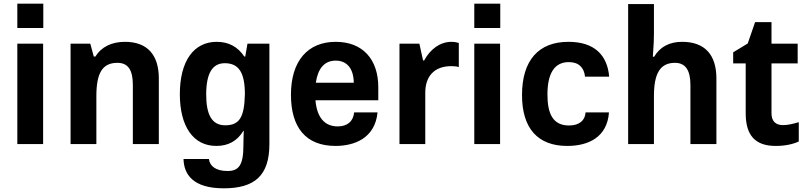

<svg xmlns="http://www.w3.org/2000/svg" viewBox="-20 -782 4385 1042"><path d="M74 -630H215V-762H74ZM74 0H214V-545H74Z M363 0H503V-260C503 -383 534 -441 617 -441C676 -441 701 -401 701 -321V0H842V-356C842 -485 779 -555 658 -555C586 -555 529 -527 498 -475H489L470 -545H363Z M1194 240C1362 240 1442 171 1442 0V-545H1323L1311 -475H1306C1270 -529 1220 -555 1156 -555C1031 -555 956 -450 956 -271C956 -97 1028 10 1154 10C1218 10 1267 -16 1301 -72H1303C1302 -45 1301 -17 1301 8C1301 114 1276 146 1215 146C1151 146 1118 119 1114 81H976C978 163 1026 240 1194 240ZM1202 -102C1128 -102 1099 -163 1099 -269C1099 -383 1132 -439 1200 -439C1278 -439 1309 -385 1309 -270C1306 -146 1280 -102 1202 -102Z M2033 -308C2033 -462 1947 -555 1802 -555C1650 -555 1559 -451 1559 -268C1559 -91 1639 10 1801 10C1899 10 2015 -29 2029 -172H1902C1897 -122 1864 -96 1813 -96C1742 -96 1700 -144 1692 -238H2033ZM1694 -333C1705 -408 1739 -453 1802 -453C1862 -453 1899 -411 1900 -333Z M2148 0H2288V-279C2288 -369 2338 -423 2429 -423C2442 -423 2458 -422 2470 -418V-549C2460 -552 2446 -555 2430 -555C2370 -555 2316 -517 2282 -454H2276L2256 -545H2148Z M2554 -630H2695V-762H2554ZM2554 0H2694V-545H2554Z M3058 10C3172 10 3275 -36 3285 -172H3158C3155 -128 3124 -101 3068 -101C2980 -101 2951 -166 2951 -269C2951 -379 2986 -445 3067 -445C3122 -445 3150 -414 3155 -366H3286C3276 -484 3205 -555 3065 -555C2904 -555 2813 -456 2813 -266C2813 -84 2900 10 3058 10Z M3389 0H3529V-260C3529 -381 3561 -441 3643 -441C3700 -441 3727 -401 3727 -321V0H3868V-356C3868 -485 3805 -555 3682 -555C3613 -555 3562 -528 3530 -474H3523C3528 -545 3529 -566 3529 -598V-760H3389Z M4190 10C4240 10 4282 1 4315 -14V-119C4282 -109 4254 -103 4229 -103C4191 -103 4167 -123 4167 -167V-438H4309V-545H4167V-662H4078L4038 -546L3959 -498V-438H4027V-167C4027 -49 4077 10 4190 10Z"/></svg>

Font: Kathrein 75 Bold
Style: Regular
Weight: 700
Designer: Lazydogs Typefoundry, based on Open Sans by Ascender Corporation
Foundry: Lazydogs Typefoundry
Version: Version 1.003;PS 001.003;hotconv 1.0.88;makeotf.lib2.5.64775